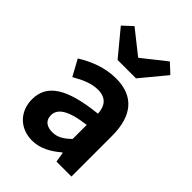

<svg xmlns="http://www.w3.org/2000/svg" viewBox="-250 -968 1091 1091"><g transform="rotate(45 295.5 -422.0)"><path d="M217 14C281 14 337 -18 386 -60H390L400 0H520V-327C520 -489 447 -574 305 -574C217 -574 137 -541 71 -500L124 -403C176 -433 226 -456 278 -456C347 -456 371 -414 374 -359C148 -335 51 -272 51 -152C51 -57 117 14 217 14ZM265 -101C222 -101 191 -120 191 -164C191 -214 237 -252 374 -269V-156C338 -121 307 -101 265 -101ZM237 -654H385L510 -805L453 -858L313 -747H309L169 -858L112 -805Z"/></g></svg>

Font: Source Han Sans JP
Style: Bold
Weight: 700
Designer: Ryoko NISHIZUKA 西塚涼子 (kana, bopomofo & ideographs); Paul D. Hunt (Latin, Greek & Cyrillic); Sandoll Communications 산돌커뮤니
Foundry: Adobe
Version: Version 2.002;hotconv 1.0.116;makeotfexe 2.5.65601